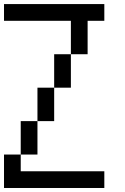

<svg xmlns="http://www.w3.org/2000/svg" viewBox="-20 -937 623 957"><path d="M0 -166.7H83.3V-83.3H500V0H0ZM0 -833.3V-916.7H500V-833.3H416.7V-666.7H333.3V-833.3ZM83.3 -166.7V-333.3H166.7V-166.7ZM166.7 -333.3V-500H250V-333.3ZM250 -500V-666.7H333.3V-500Z"/></svg>

Font: Galmuri11 Regular
Style: Regular
Weight: 400
Designer: Minseo Lee (Quiple)
Version: Version 2.356;hotconv 1.1.0;makeotfexe 2.6.0 DEVELOPMENT